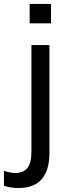

<svg xmlns="http://www.w3.org/2000/svg" viewBox="-78 -731 341 971"><path d="M14 220Q-1 220 -22.5 217Q-44 214 -58 208V133Q-46 137 -30 140.5Q-14 144 -1 144Q40 144 60.5 118.5Q81 93 81 35V-503H172V43Q172 130 133 175Q94 220 14 220ZM72 -613V-711H180V-613Z"/></svg>

Font: Mulish ExtraLight Medium
Style: Regular
Weight: 500
Version: Version 3.603